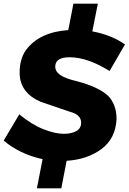

<svg xmlns="http://www.w3.org/2000/svg" viewBox="-37 -871 701 1046"><path d="M297 155H164L195 -4Q71 -31 -17 -105L68 -248Q136 -192 199.8 -167Q263.5 -142 311 -142Q351 -142 378 -156.5Q405 -171 405 -203Q405 -236 368 -254Q319.5 -271 268 -288Q220.5 -303.5 183 -317Q70 -367 70 -475Q70 -550 105 -599Q178 -696.5 335 -707L363 -851H496L466 -700Q569 -681 644 -629L560 -484Q440 -559 342 -559Q264 -559 264 -508Q264 -480.5 293.2 -461.2Q322.5 -442 384 -428Q501.5 -396.5 553 -348Q571.5 -329.5 584.8 -297.5Q598 -265.5 598 -221Q592 -115 515 -58.5Q438 -2 326 5Z"/></svg>

Font: Argentum Novus
Style: Bold Italic
Weight: 700
Designer: Julieta Ulanovsky (font) & Cristiano Sobral (main changes)
Foundry: Julieta Ulanovsky (font) & Cristiano Sobral (main changes)
Version: Version 3.00;November 27, 2020;FontCreator 13.0.0.2655 64-bi